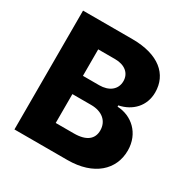

<svg xmlns="http://www.w3.org/2000/svg" viewBox="-165 -873 995 1018"><g transform="rotate(30 332.5 -364.0)"><path d="M56.6 0H380.9C542 0 633.3 -85.9 633.3 -203.1C633.3 -308.6 557.1 -374.5 469.7 -377.9V-385.7C548.8 -401.9 605 -459.5 605 -543C605 -652.8 521 -727.5 358.4 -727.5H56.6ZM229 -139.2V-315.9H343.8C411.6 -315.9 453.6 -279.3 453.6 -222.7C453.6 -170.9 417.5 -139.2 340.3 -139.2ZM229 -427.7V-589.8H332C391.6 -589.8 429.2 -559.1 429.2 -510.3C429.2 -458 387.2 -427.7 329.1 -427.7Z"/></g></svg>

Font: Inter ExtraBold
Style: Regular
Weight: 800
Designer: Rasmus Andersson
Foundry: rsms
Version: Version 4.001;git-9221beed3